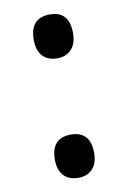

<svg xmlns="http://www.w3.org/2000/svg" viewBox="-70 -598 437 655"><g transform="rotate(-10 148.5 -270.0)"><path d="M149 -401Q116 -401 98 -420.5Q80 -440 80 -477Q80 -553 149 -553Q216 -553 216 -477Q216 -440 197.5 -420.5Q179 -401 149 -401ZM149 13Q116 13 98 -6.5Q80 -26 80 -62Q80 -137 149 -137Q181 -137 198.5 -118.5Q216 -100 216 -62Q216 -25 197.5 -6Q179 13 149 13Z"/></g></svg>

Font: Noto Sans Devanagari UI ExtraCondensed SemiBold
Style: Regular
Weight: 600
Width: 2
Designer: Jelle Bosma - Monotype Design Team
Foundry: Monotype Imaging Inc.
Version: Version 2.004; ttfautohint (v1.8.4.7-5d5b)